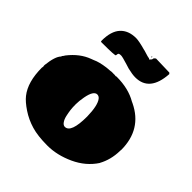

<svg xmlns="http://www.w3.org/2000/svg" viewBox="-229 -1037 1223 1223"><g transform="rotate(45 383.0 -425.0)"><path d="M738.8 -295.4Q737.8 -290.5 737.8 -289.6V-285.6Q736.3 -205.1 700.7 -140.6H701.2Q651.4 -64.5 562.3 -23.4Q473.1 17.6 386.7 17.6Q300.3 17.6 243.4 0.7Q186.5 -16.1 138.2 -48.3Q89.8 -80.6 66.4 -110.4Q10.7 -180.7 10.7 -309.1Q10.7 -313.5 12.2 -316.4V-324.2Q10.7 -326.2 10.7 -328.1L11.7 -333.5H11.2Q20.5 -418.9 47.4 -445.8Q47.4 -451.2 54.2 -458V-457.5L61.5 -469.2Q119.1 -543 193.4 -570.3L210.4 -576.7Q242.7 -592.3 300.8 -600.1L316.4 -601.6Q319.8 -602.1 330.3 -602.5Q340.8 -603 345.2 -604.5L366.2 -604Q367.7 -604.5 369.6 -604.5Q371.6 -604.5 374 -604L373.5 -604.5Q376.5 -603 382.3 -603Q384.3 -605 389.2 -605Q495.1 -605 569.3 -561.5L579.1 -557.1Q738.8 -480.5 738.8 -295.4ZM435.1 -292.5Q433.1 -389.6 407.2 -423.8Q396.5 -438 381.1 -438Q365.7 -438 354 -420.2Q342.3 -402.3 335.2 -364.3Q328.1 -326.2 328.1 -296.6Q328.1 -267.1 330.8 -245.8Q333.5 -224.6 338.9 -200.9Q344.2 -177.2 355.5 -161.4Q366.7 -145.5 380.9 -145.5Q435.1 -145.5 435.1 -292.5ZM472.7 -855 483.9 -864.3 607.4 -860.8Q608.9 -860.4 613.8 -853.5Q603 -685.5 475.1 -685.5Q448.2 -685.5 405.8 -695.8L377.4 -704.6Q325.7 -720.7 313.7 -720.7Q301.8 -720.7 296.6 -718.5Q291.5 -716.3 290.5 -710.4Q289.6 -704.6 288.6 -698Q287.6 -691.4 174.3 -691.4H161.1Q158.2 -694.3 158.2 -700.2Q158.2 -784.2 195.8 -825.4Q233.4 -866.7 302.7 -866.7Q328.6 -866.7 393.6 -848.6V-849.1Q408.2 -843.8 436 -836.4L450.7 -833.5Q452.6 -833.5 457.5 -828.6L469.7 -842.3Q472.2 -850.6 472.7 -855ZM453.6 -852.1 458 -856.9 461.4 -848.6Z"/></g></svg>

Font: Bowlby One
Style: Regular
Weight: 400
Designer: vernon adams
Foundry: vernon adams
Version: Version 1.000